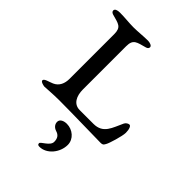

<svg xmlns="http://www.w3.org/2000/svg" viewBox="-243 -704 1076 1076"><g transform="rotate(45 295.5 -165.5)"><path d="M290 60C267 60 243 69 243 91C243 111 257 125 275 131C299 138 311 153 311 182C311 214 256 235 256 247C256 257 261 260 272 260C328 260 377 202 377 140C377 94 335 60 290 60ZM217 -139V-482C217 -539 244 -540 301 -556C310 -559 316 -564 316 -573C316 -585 296 -591 281 -591C247 -591 206 -586 171 -586C135 -586 99 -591 60 -591C38 -591 24 -585 24 -573C24 -564 31 -559 40 -556C97 -540 122 -539 122 -482V-129C122 -92 109 -60 75 -45C53 -35 20 -30 20 -15C20 -5 42 1 53 2C60 2 119 -3 166 -3C272 -3 461 2 498 2C515 2 518 -2 526 -17C534 -30 559 -111 559 -138C559 -166 551 -185 541 -185C532 -185 519 -177 514 -166C485 -105 472 -45 395 -45H286C238 -45 217 -88 217 -139Z"/></g></svg>

Font: EB Garamond SC 08
Style: Regular
Weight: 400
Version: Version 0.016